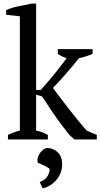

<svg xmlns="http://www.w3.org/2000/svg" viewBox="-20 -772 556 1063"><path d="M14 0ZM300 -500H493V-474Q474 -466 455.5 -460Q437 -454 417 -450Q402 -430 382.5 -407Q363 -384 343 -361Q323 -338 304.5 -318Q286 -298 273 -285Q288 -265 309.5 -236.5Q331 -208 356 -176Q381 -144 407.5 -111Q434 -78 460 -49L516 -25V0H392L365 -24Q312 -90 277 -141.5Q242 -193 213 -238L180 -248V-49Q213 -43 245 -25V0H24V-25Q57 -41 90 -49V-682L14 -690V-716Q42 -729 81 -737Q120 -745 155 -752H180V-274H206Q222 -292 241 -314Q260 -336 279 -359.5Q298 -383 316 -406Q334 -429 349 -450Q324 -457 300 -474ZM200 236Q231 224 243 203.5Q255 183 255 163Q244 154 224.5 144.5Q205 135 190 130Q185 114 189.5 99.5Q194 85 202.5 73.5Q211 62 222.5 54.5Q234 47 245 47Q278 50 301 72.5Q324 95 324 138Q324 186 293 223Q262 260 216 271Z"/></svg>

Font: PT Serif
Style: Regular
Weight: 400
Designer: A.Korolkova, O.Umpeleva, V.Yefimov
Foundry: ParaType Ltd
Version: Version 1.000W OFL; ttfautohint (v1.6)